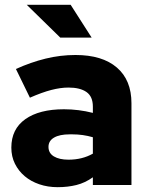

<svg xmlns="http://www.w3.org/2000/svg" viewBox="-20 -767 611 796"><path d="M27 0ZM219 9Q178 9 143 -3Q108 -15 82.5 -36.5Q57 -58 42 -88Q27 -118 27 -155Q27 -232 85 -273Q143 -314 245 -314Q306 -314 365 -299V-325Q365 -367 338.5 -385.5Q312 -404 264 -404Q231 -404 192.5 -394Q154 -384 104 -362Q90 -392 75 -421.5Q60 -451 46 -481Q108 -509 169 -524Q230 -539 293 -539Q404 -539 464.5 -487Q525 -435 525 -339V0H365V-32Q333 -9 297 0Q261 9 219 9ZM181 -158Q181 -132 203.5 -118.5Q226 -105 264 -105Q321 -105 365 -130V-198Q324 -210 280 -210H269Q227 -210 204 -196.5Q181 -183 181 -158ZM273 -747 360 -611H230L91 -747Z"/></svg>

Font: Rosa Sans Black
Style: Regular
Weight: 900
Designer: Pentagram / MCKL
Foundry: Pentagram / MCKL
Version: Version 1.005;September 16, 2019;FontCreator 11.5.0.2425 64-